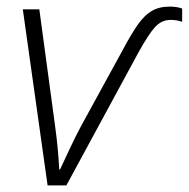

<svg xmlns="http://www.w3.org/2000/svg" viewBox="-20 -559 569 579"><path d="M123.5 0 48.8 -530.8H98.6L146.5 -176.3Q151.4 -140.1 154.1 -110.8Q156.7 -81.5 158.7 -47.9H161.1Q175.8 -79.6 191.2 -112.3Q206.5 -145 223.1 -176.3L350.6 -409.2Q375 -455.1 394.8 -483.6Q414.6 -512.2 437 -525.6Q459.5 -539.1 492.2 -539.1Q513.7 -539.1 529.3 -533.2V-493.2Q513.2 -499 494.6 -499Q466.8 -499 447 -476.8Q427.2 -454.6 397 -399.9L180.2 0Z"/></svg>

Font: Open Sans Light
Style: Italic
Weight: 300
Italic angle: -12°
Designer: Monotype Design Team
Foundry: Monotype Imaging Inc.
Version: Version 3.003; ttfautohint (v1.8.4)